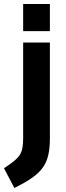

<svg xmlns="http://www.w3.org/2000/svg" viewBox="-53 -713 332 962"><path d="M197 -557V-693H63V-557ZM63 -24C63 60 48 76 -33 130L19 229C158 159 197 115 197 -23V-500H63V-24Z"/></svg>

Font: RazerF5
Style: Bold
Weight: 700
Foundry: Razer Inc.
Version: Version 2